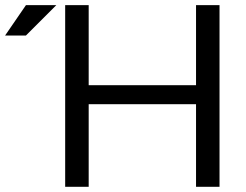

<svg xmlns="http://www.w3.org/2000/svg" viewBox="-44 -718 947 738"><path d="M55.7 -698.2H172.4L55.7 -581.5H-24.4ZM206.5 0V-698.2H296.9V-390.6H709.5V-698.2H799.8V0H709.5V-317.4H296.9V0Z"/></svg>

Font: Voltera
Style: Regular
Weight: 400
Designer: Bernd Montag
Version: Version 1.301